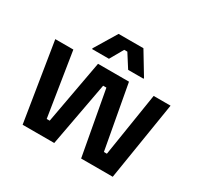

<svg xmlns="http://www.w3.org/2000/svg" viewBox="-149 -880 1097 1061"><g transform="rotate(30 400.0 -350.0)"><path d="M343.3 -554.2 391.7 -639.2H411.7L465.8 -554.2H564.2V-559.2L479.2 -700H320.8L235.8 -559.2V-554.2ZM314.2 0 390 -409.2H410.8L485.8 0H687.5L767.5 -498.3V-500H660L595.8 -94.2H576.7L502.5 -500H305L230.8 -94.2H211.7L147.5 -500H32.5V-498.3L112.5 0Z"/></g></svg>

Font: Familjen Grotesk SemiBold
Style: Regular
Weight: 600
Designer: Anders Wikstroem, Jonas Baeckman, Matilda Gysing, Kristian Moeller
Foundry: Familjen STHLM AB
Version: Version 2.000